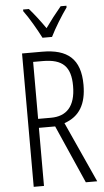

<svg xmlns="http://www.w3.org/2000/svg" viewBox="-62 -986 557 1024"><g transform="rotate(-5 216.5 -473.5)"><path d="M192 -788H243C266 -835 304 -896 334 -938V-947H303C269 -906 248 -879 218 -837C191 -876 158 -919 133 -947H102V-938C131 -899 168 -835 192 -788ZM184 -714H76V0H131V-311H218L355 0H416L269 -324C351 -352 388 -416 388 -519C388 -658 319 -714 184 -714ZM183 -664C289 -664 332 -621 332 -518C332 -407 282 -359 200 -359H131V-664Z"/></g></svg>

Font: Noto Sans Armenian ExtraCondensed Light
Style: Regular
Weight: 300
Width: 2
Designer: Monotype Design Team
Foundry: Monotype Imaging Inc.
Version: Version 2.008